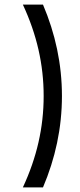

<svg xmlns="http://www.w3.org/2000/svg" viewBox="-20 -820 351 840"><path d="M168 0C222 -127 251 -260 251 -400C251 -540 222 -673 168 -800H80C141 -669 171 -538 171 -400C171 -262 141 -131 80 0H168Z"/></svg>

Font: Gauge
Style: Regular
Weight: 400
Designer: Daniel Pimley
Foundry: Daniel Pimley
Version: Version 1.004;PS 001.001;hotconv 1.0.56